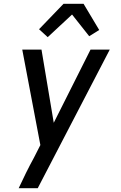

<svg xmlns="http://www.w3.org/2000/svg" viewBox="-20 -783 640 1018"><path d="M79 215Q98 174 118 133.5Q138 93 160 53L194 -14L98 -520H200L265 -132L460 -520H562L180 215ZM233 -586 187 -628 317 -763H423L506 -624L453 -591L362 -706Z"/></svg>

Font: Iosevka Aile Medium Oblique
Style: Regular
Weight: 500
Italic angle: -9°
Designer: Belleve Invis
Foundry: Belleve Invis
Version: Version 31.1.0; ttfautohint (v1.8.4)